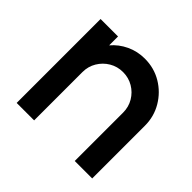

<svg xmlns="http://www.w3.org/2000/svg" viewBox="-129 -661 809 809"><g transform="rotate(45 275.0 -257.0)"><path d="M510 -314V0H406V-288Q406 -321.5 389.8 -349Q373.5 -376.5 346 -392.8Q318.5 -409 285 -409Q252 -409 224.5 -392.8Q197 -376.5 180.5 -349Q164 -321.5 164 -288V0H60V-500H164V-447Q190 -478 228 -496Q266 -514 310 -514Q365.5 -514 410.8 -487Q456 -460 483 -414.5Q510 -369 510 -314Z"/></g></svg>

Font: Urbanist SemiBold
Style: Regular
Weight: 600
Designer: Corey Hu
Foundry: Corey Hu
Version: Version 1.321; ttfautohint (v1.8.4.7-5d5b)